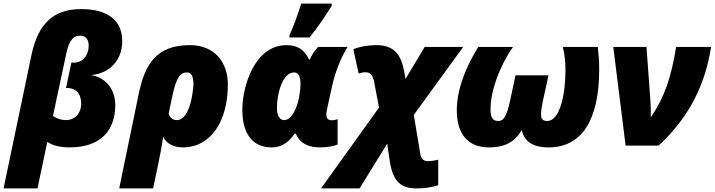

<svg xmlns="http://www.w3.org/2000/svg" viewBox="-58 -816 4005 1076"><path d="M-38 240H152L207 -21C233 -3 273 10 332 10C517 10 588 -96 588 -227C588 -318 532 -383 452 -395C555 -404 627 -477 627 -585C627 -701 547 -765 397 -765C247 -765 156 -690 118 -506ZM312 -143C284 -143 256 -153 239 -167L313 -514C332 -604 361 -616 392 -616C411 -616 439 -607 439 -560C439 -505 404 -465 357 -465H342L312 -323H318C366 -323 397 -293 397 -235C397 -181 361 -143 312 -143Z M610 240H800L828 107C840 48 851 -7 856 -50C872 -15 910 10 966 10C1125 10 1219 -139 1219 -343C1219 -468 1143 -563 1007 -563C818 -563 754 -457 719 -288ZM933 -143C914 -143 896 -153 887 -178L908 -279C932 -393 958 -410 990 -410C1016 -410 1026 -385 1026 -345C1026 -328 1013 -143 933 -143Z M1564 -606H1677C1730 -672 1764 -725 1801 -784V-796H1630C1615 -744 1585 -664 1564 -618ZM1464 10C1533 10 1568 -32 1593 -67H1600C1623 -12 1670 10 1736 10C1778 10 1814 2 1834 -6V-148C1828 -146 1813 -142 1802 -142C1783 -142 1771 -151 1771 -172C1771 -185 1774 -203 1778 -219L1803 -334C1818 -403 1852 -495 1890 -553H1725C1705 -534 1687 -504 1678 -482H1674C1654 -523 1623 -563 1548 -563C1367 -563 1300 -329 1300 -201C1300 -67 1357 10 1464 10ZM1534 -143C1510 -143 1494 -167 1494 -212C1494 -293 1526 -410 1590 -410C1612 -410 1626 -392 1626 -348C1626 -316 1621 -278 1612 -244C1597 -190 1570 -143 1534 -143Z M1741 240H1957L2112 -11L2126 85C2144 205 2192 240 2276 240C2326 240 2363 233 2398 222V79C2368 86 2351 87 2341 87C2320 87 2303 80 2297 44L2261 -172L2538 -553H2322L2215 -374L2207 -416C2187 -524 2140 -563 2049 -563C2005 -563 1954 -554 1922 -540L1952 -404C1968 -409 1975 -411 1989 -411C2014 -411 2031 -401 2040 -351L2066 -213Z M2682 10C2786 10 2833 -32 2866 -87C2880 -24 2927 10 3016 10C3201 10 3300 -140 3300 -428C3300 -483 3296 -514 3292 -553H3096C3106 -513 3111 -474 3111 -423C3111 -290 3081 -138 3009 -138C2979 -138 2974 -154 2974 -176C2974 -196 2979 -224 2985 -253L3016 -394H2831L2801 -253C2783 -172 2768 -138 2734 -138C2697 -138 2691 -167 2691 -205C2691 -308 2743 -448 2817 -553H2622C2540 -418 2502 -302 2502 -197C2502 -62 2567 10 2682 10Z M3448 0H3633C3813 -166 3896 -354 3927 -553H3731C3704 -384 3666 -271 3589 -158C3590 -190 3589 -218 3587 -251L3565 -553H3379Z"/></svg>

Font: Noto Sans UI Black
Style: Italic
Weight: 900
Italic angle: -372°
Designer: Monotype Design Team
Foundry: Monotype Imaging Inc.
Version: Version 1.901